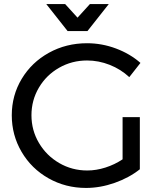

<svg xmlns="http://www.w3.org/2000/svg" viewBox="-20 -919 791 946"><path d="M584 -342H669V-85Q616 -43 545 -18Q474 7 404 7Q303 7 219 -40.5Q135 -88 86.5 -170.5Q38 -253 38 -351Q38 -449 87 -530.5Q136 -612 221 -659Q306 -706 409 -706Q482 -706 551.5 -680Q621 -654 672 -609L617 -539Q575 -578 520.5 -599.5Q466 -621 409 -621Q334 -621 271 -585Q208 -549 171.5 -487Q135 -425 135 -351Q135 -277 172 -214.5Q209 -152 272 -115.5Q335 -79 410 -79Q454 -79 499.5 -93.5Q545 -108 584 -134ZM423 -899H516L411 -766H313L208 -899H301L362 -832Z"/></svg>

Font: Montserrat arm2
Style: Regular
Weight: 400
Designer: Julieta Ulanovsky
Foundry: Julieta Ulanovsky
Version: Version 6.000